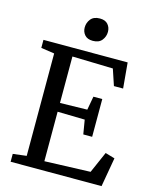

<svg xmlns="http://www.w3.org/2000/svg" viewBox="-137 -1040 906 1130"><g transform="rotate(15 316.5 -475.0)"><path d="M121.5 -58V-682L40 -694V-743H553L567 -587.5H511L478 -686L230 -692.5V-409.5L395.5 -413L410.5 -496H464.5V-266H410.5L396 -352.5L230 -356V-54.5L509 -64.5L566 -194.5L624 -177.5L593 0H39V-48ZM321 -812.5Q288.5 -812.5 272 -831.2Q255.5 -850 255.5 -876.5Q255.5 -905.5 273.5 -928Q291.5 -950.5 328.5 -950.5H329.5Q362 -950.5 378.2 -931.8Q394.5 -913 394.5 -886.5Q394.5 -857.5 376.5 -835Q358.5 -812.5 322 -812.5Z"/></g></svg>

Font: Merriweather 24pt
Style: Regular
Weight: 400
Designer: Eben Sorkin
Foundry: Eben Sorkin
Version: Version 2.100